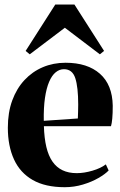

<svg xmlns="http://www.w3.org/2000/svg" viewBox="-20 -788 514 820"><path d="M256.5 11.5Q173.5 11.5 119.8 -19.2Q66 -50 39.8 -107.2Q13.5 -164.5 13.5 -242.5Q13.5 -307.5 32.2 -358.8Q51 -410 84.5 -446Q118 -482 162.8 -501Q207.5 -520 260 -520Q353.5 -520 406.8 -473Q460 -426 461.5 -336.5Q461.5 -303.5 459.5 -281.8Q457.5 -260 454 -249H167.5Q169 -198 178 -160.2Q187 -122.5 204.2 -97.8Q221.5 -73 247.2 -60.8Q273 -48.5 308 -48.5Q339 -48.5 374.8 -59Q410.5 -69.5 432 -86L444 -60Q429.5 -44.5 400.5 -27.8Q371.5 -11 334 0.2Q296.5 11.5 256.5 11.5ZM167 -272 312.5 -282Q313.5 -298 313.5 -312Q313.5 -326 314 -341.5Q314 -416 301.5 -454.2Q289 -492.5 253 -492.5Q234 -492.5 217.8 -479.2Q201.5 -466 189.8 -438.5Q178 -411 172 -369.5Q166 -328 167 -272ZM107 -556 89.5 -570.5 216 -768.5H298L424.5 -570.5L406.5 -556L257 -669.5Z"/></svg>

Font: Merriweather 144pt
Style: Bold
Weight: 700
Version: Version 2.100